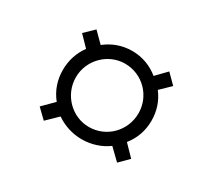

<svg xmlns="http://www.w3.org/2000/svg" viewBox="-71 -628 598 539"><g transform="rotate(30 228.5 -358.0)"><path d="M85 -361C85 -328 95 -299 115 -274L80 -239L110 -210L145 -244C168 -228 197 -218 228 -218C259 -218 289 -228 312 -245L347 -211L376 -240L342 -275C362 -300 372 -329 372 -361C372 -392 363 -420 344 -445L376 -476L346 -506L314 -473C291 -492 261 -504 228 -504C195 -504 166 -493 142 -474L110 -506L80 -477L112 -444C95 -421 85 -392 85 -361ZM127 -361C127 -417 173 -463 228 -463C285 -463 330 -417 330 -361C330 -304 285 -258 228 -258C173 -258 127 -304 127 -361Z"/></g></svg>

Font: Josefin Sans
Style: Regular
Weight: 400
Designer: Santiago Orozco
Foundry: Typemade
Version: 1.000